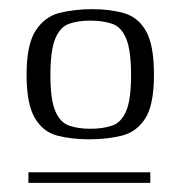

<svg xmlns="http://www.w3.org/2000/svg" viewBox="-20 -621 395 419"><path d="M38 -458Q38 -524 58 -554.5Q78 -585 110.5 -593Q143 -601 182 -601Q221 -601 251.5 -592Q282 -583 299 -552.5Q316 -522 316 -458Q316 -392 297 -362.5Q278 -333 246 -325Q214 -317 175 -317Q136 -317 105 -325Q74 -333 56 -363.5Q38 -394 38 -458ZM266 -457Q266 -511 255.5 -536.5Q245 -562 225 -569Q205 -576 177 -576Q150 -576 130.5 -569Q111 -562 100.5 -536.5Q90 -511 90 -457Q90 -404 100.5 -379Q111 -354 130.5 -347Q150 -340 177 -340Q205 -340 225 -347Q245 -354 255.5 -379Q266 -404 266 -457ZM42 -245H308V-222H42Z"/></svg>

Font: Genos
Style: Italic
Weight: 400
Italic angle: -8°
Version: Version 1.010